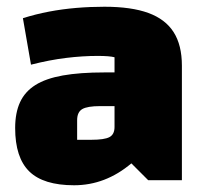

<svg xmlns="http://www.w3.org/2000/svg" viewBox="-20 -535 605 570"><path d="M200 15Q109 15 67 -26Q25 -67 25 -155Q25 -200 39.5 -231.5Q54 -263 85 -282.5Q116 -302 166.5 -311Q217 -320 290 -320H350V-220H278Q239 -220 224 -211Q209 -202 209 -178V-120H251Q290 -120 305 -128Q320 -136 320 -158V-365Q305 -369 270 -369Q225 -369 176 -363Q127 -357 72 -343L48 -481Q86 -493 125.5 -500.5Q165 -508 206.5 -511.5Q248 -515 290 -515Q370 -515 420.5 -496.5Q471 -478 495.5 -439.5Q520 -401 520 -340V0H420L370 -50Q293 15 200 15Z"/></svg>

Font: Changa ExtraBold
Style: Regular
Weight: 800
Designer: Eduardo Rodriguez Tunni
Foundry: Eduardo Rodriguez Tunni
Version: Version 3.002; ttfautohint (v1.8.2)